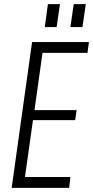

<svg xmlns="http://www.w3.org/2000/svg" viewBox="-20 -902 447 922"><path d="M87 -52H318L312 0H36L134 -700H407L400 -648H171L190 -690L142 -347L132 -373H348L341 -325H125L142 -351L94 -10ZM268 -882 252 -772H195L210 -882ZM392 -882 376 -772H318L334 -882Z"/></svg>

Font: Pathway Extreme Condensed Thin
Style: Italic
Weight: 250
Width: 3
Italic angle: -8°
Version: Version 1.001;gftools[0.9.26]